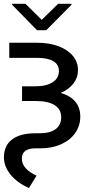

<svg xmlns="http://www.w3.org/2000/svg" viewBox="-21 -749 478 982"><path d="M377.9 -390.6Q377.9 -352.1 354.7 -322Q331.5 -292 289.6 -273.9Q389.6 -244.1 389.6 -152.3Q389.6 -106.4 364.3 -69.6Q338.9 -32.7 292 -11.5Q245.1 9.8 182.6 9.8H159.2Q90.8 9.8 90.8 62.5Q90.8 114.7 166 149.4L127 212.9Q67.9 186.5 33.7 145Q-0.5 103.5 -1 56.6Q-1 -3.9 40.5 -35.6Q82 -67.4 161.1 -67.4H181.6Q234.4 -67.4 263.2 -88.4Q292 -109.4 292 -149.4Q292 -189.5 259 -210.9Q226.1 -232.4 160.2 -232.4H91.8V-307.6H160.2Q216.3 -307.6 248.3 -328.4Q280.3 -349.1 280.3 -385.7Q280.3 -418.9 252 -436Q223.6 -453.1 168.9 -453.1H26.4V-530.3H168.9Q230.5 -530.3 277.8 -512.7Q325.2 -495.1 351.6 -463.4Q377.9 -431.6 377.9 -390.6ZM192.4 -647.5 276.4 -729.5H344.7V-724.6L215.8 -594.7H168L41 -724.6V-729.5H109.4Z"/></svg>

Font: Pretendard
Style: Regular
Weight: 400
Designer: Base glyphs from Inter by Rasmus Andersson; Hangeul glyphs from Noto Sans CJK(Source Han Sans) by Jang Soo-young and Kan
Foundry: Kil Hyung-jin
Version: Version 1.309